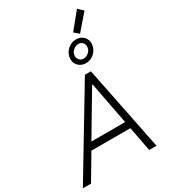

<svg xmlns="http://www.w3.org/2000/svg" viewBox="-304 -1296 1248 1420"><g transform="rotate(-30 319.5 -586.0)"><path d="M453.1 -789.6Q424.8 -789.6 403.6 -803.5Q382.3 -817.4 372.8 -840.1Q363.3 -862.8 368.2 -890.1Q375 -928.2 406 -953.9Q437 -979.5 475.6 -979.5Q503.9 -979.5 524.7 -965.3Q545.4 -951.2 554.9 -928.2Q564.5 -905.3 558.6 -877.9Q551.8 -841.3 522 -815.4Q492.2 -789.6 453.1 -789.6ZM454.1 -827.6Q475.6 -827.6 495.4 -843Q515.1 -858.4 519.5 -881.8Q524.4 -905.8 511 -923.6Q497.6 -941.4 473.1 -941.4Q451.2 -941.4 431.4 -925.8Q411.6 -910.2 407.2 -886.7Q402.8 -864.7 416.3 -846.2Q429.7 -827.6 454.1 -827.6ZM522.5 -1000.5 482.9 -1034.2 595.2 -1171.9 636.7 -1132.3ZM-31.2 0 401.9 -719.7H453.1L598.1 0H536.1L491.7 -227.5L488.3 -248.5L415.5 -629.9H411.6L186 -250.5L171.4 -224.1L38.6 0ZM135.7 -209.5 147.9 -268.1H527.8L515.6 -209.5Z"/></g></svg>

Font: Reddit Sans Light
Style: Italic
Weight: 300
Italic angle: -11.25°
Designer: Stephen Hutchings
Version: Version 1.013